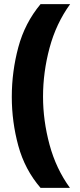

<svg xmlns="http://www.w3.org/2000/svg" viewBox="-20 -750 387 928"><path d="M37 -282Q37 -404 68.5 -521.5Q100 -639 176 -730H319Q251 -636 219.5 -518.5Q188 -401 188 -283Q188 -167 219.5 -50.5Q251 66 318 158H176Q100 70 68.5 -45.5Q37 -161 37 -282Z"/></svg>

Font: Noto Sans Lao Looped UI ExtraBold
Style: Regular
Weight: 800
Designer: Mark Frömberg, Ben Mitchell
Foundry: The Fontpad Ltd
Version: Version 1.001